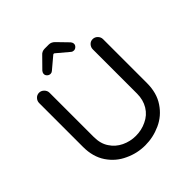

<svg xmlns="http://www.w3.org/2000/svg" viewBox="-227 -1049 1194 1194"><g transform="rotate(-45 370.0 -452.0)"><path d="M268 -749Q255 -749 245.5 -758.5Q236 -768 237 -779Q237 -785 239.5 -790Q242 -795 245 -799L312 -867Q328 -886 352 -886H389Q411 -886 429 -867L495 -799Q498 -795 500.5 -790Q503 -785 503 -779Q504 -768 494.5 -758.5Q485 -749 473 -749Q462 -749 454 -756L378 -820Q370 -828 362 -820L286 -756Q278 -749 268 -749ZM370 -18Q299 -18 236 -48Q171 -77 130 -137.5Q89 -198 89 -285V-671Q89 -689 102 -703Q115 -717 134 -717Q152 -717 166 -703Q180 -689 180 -671V-282Q180 -222 207 -183Q233 -143 277 -122Q321 -101 370 -101Q421 -101 464 -122Q510 -143 535.5 -185Q561 -227 561 -282V-671Q561 -689 573.5 -703Q586 -717 605 -717Q624 -717 637.5 -703Q651 -689 651 -671V-285Q651 -242 641 -205Q631 -168 610 -137Q570 -77 505 -47.5Q440 -18 370 -18Z"/></g></svg>

Font: Huninn
Style: Regular
Weight: 400
Designer: justfont
Foundry: justfont
Version: Version 1.003